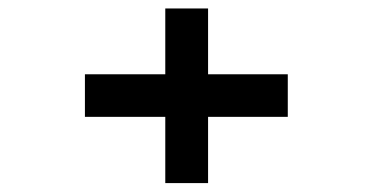

<svg xmlns="http://www.w3.org/2000/svg" viewBox="-20 -524 900 442"><path d="M175.5 -255V-353H360.5V-504.5H459V-353H642.5V-255H459V-102.5H360.5V-255Z"/></svg>

Font: Trispace SemiExpanded Medium
Style: Regular
Weight: 500
Width: 6
Designer: Tyler Finck
Foundry: Etcetera Type Company
Version: Version 1.210; ttfautohint (v1.8.3)